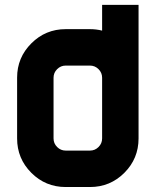

<svg xmlns="http://www.w3.org/2000/svg" viewBox="-20 -752 626 772"><path d="M390.6 -439.5Q390.6 -459.5 376.2 -473.9Q361.8 -488.3 341.8 -488.3H244.1Q224.1 -488.3 209.7 -473.9Q195.3 -459.5 195.3 -439.5V-195.3Q195.3 -175.3 209.7 -160.9Q224.1 -146.5 244.1 -146.5H341.8Q361.8 -146.5 376.2 -160.9Q390.6 -175.3 390.6 -195.3ZM537.1 -732.4V-195.3Q537.1 -114.3 480 -57.1Q422.9 0 341.8 0H244.1Q163.1 0 106 -57.1Q48.8 -114.3 48.8 -195.3V-439.9Q48.8 -520.5 106 -577.6Q163.1 -634.8 244.1 -634.8H341.8Q367.2 -634.8 390.6 -628.9V-732.4Z"/></svg>

Font: Audex
Style: Regular
Weight: 400
Designer: GGBotNet
Foundry: GGBotNet
Version: 1.00